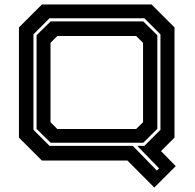

<svg xmlns="http://www.w3.org/2000/svg" viewBox="-20 -720 873 861"><path d="M672 121 551.5 0H168L65 -103V-597L168 -700H659.5L762.5 -597V-103L702 -42.5L768 25ZM683.5 45 693.5 35 595.5 -66H627.5L699.5 -138V-566L627.5 -638H202L130 -566V-138L202 -66H575.5ZM207 -80 144 -142V-562L207 -624H622.5L685.5 -562V-142L622.5 -80ZM237 -141.5H590.5L621.5 -172V-528L590.5 -558.5H237L206.5 -528V-172Z"/></svg>

Font: Tourney Expanded Regular
Style: Bold
Weight: 700
Width: 7
Designer: Tyler Finck
Foundry: Etcetera Type Co
Version: Version 1.010; ttfautohint (v1.8.3)